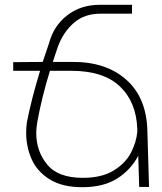

<svg xmlns="http://www.w3.org/2000/svg" viewBox="-20 -779 676 800"><path d="M560 0 556 -130Q525 -71 468 -35Q411 1 323 1Q239 1 186.5 -32Q134 -65 111.5 -116.5Q89 -168 89 -225Q89 -248 92 -269Q110 -363 147 -484H35V-520L158 -521L185 -601Q204 -672 260.5 -715.5Q317 -759 395 -759H530V-722H398Q332 -722 288 -684Q244 -646 221 -584L200 -521H281Q421 -522 505.5 -447.5Q590 -373 594 -236L601 0ZM552 -229V-242Q548 -354 479.5 -419Q411 -484 277 -484H188Q153 -370 135 -268Q131 -242 131 -225Q131 -149 176.5 -93.5Q222 -38 325 -38Q404 -38 453.5 -68.5Q503 -99 525.5 -142.5Q548 -186 552 -229Z"/></svg>

Font: Montserrat arm2 ExtraLight
Style: Regular
Weight: 275
Designer: Julieta Ulanovsky
Foundry: Julieta Ulanovsky
Version: Version 6.000